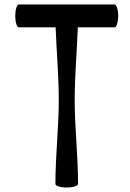

<svg xmlns="http://www.w3.org/2000/svg" viewBox="-20 -820 579 856"><path d="M64 -698H228C232 -590 242 -483 242 -375C242 -250 227 -125 227 0C227 9 249 16 277 16C305 16 328 9 328 0C328 -125 313 -250 313 -375C313 -483 323 -590 327 -698H491C499 -698 507 -721 507 -749C507 -777 499 -800 491 -800H64C55 -800 48 -777 48 -749C48 -721 55 -698 64 -698Z"/></svg>

Font: Nupuram Condensed Medium
Style: Regular
Weight: 500
Width: 3
Designer: Santhosh Thottingal (santhosh.thottingal@gmail.com)
Foundry: SMC
Version: Version 1.000